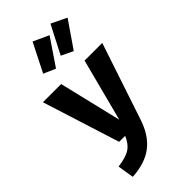

<svg xmlns="http://www.w3.org/2000/svg" viewBox="-322 -939 1245 1245"><g transform="rotate(-45 300.0 -317.0)"><path d="M395 0Q359 107 288 161.5Q217 216 98 223L80 111Q156 101 192.5 77Q229 53 251 0H196L28 -531H195L298 -101L410 -531H572ZM259 -857 366 -808 242 -625 160 -661ZM423 -857 529 -806 404 -624 323 -663Z"/></g></svg>

Font: Fira Mono
Style: Bold
Weight: 700
Monospace: yes
Designer: Carrois Corporate & Edenspiekermann AG
Foundry: Carrois Corporate GbR & Edenspiekermann AG
Version: Version 3.206